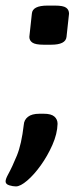

<svg xmlns="http://www.w3.org/2000/svg" viewBox="-52 -545 270 687"><path d="M145 -525Q174 -525 184.5 -517.5Q195 -510 195 -496L186 -413Q183 -385 131 -385H104Q75 -385 64 -392.5Q53 -400 53 -413L62 -496Q64 -525 118 -525ZM5 122Q-6 122 -19 118Q-32 114 -32 104Q-32 96 -24 81Q-8 52 8.5 11.5Q25 -29 33 -98Q34 -116 48 -127Q62 -138 89 -138H105Q131 -138 142.5 -128Q154 -118 154 -102Q153 -66 135.5 -26.5Q118 13 94 46.5Q70 80 45.5 101Q21 122 5 122Z"/></svg>

Font: Asap SemiBold
Style: Italic
Weight: 600
Italic angle: -6°
Designer: Pablo Cosgaya
Foundry: Omnibus-Type
Version: Version 3.001; ttfautohint (v1.8.3)